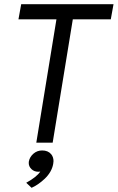

<svg xmlns="http://www.w3.org/2000/svg" viewBox="-20 -680 561 915"><path d="M231 0H153L249 -588H68L81 -660H521L508 -588H327ZM130.5 215 105 191Q155.5 163 172 137.5L163 138.5Q143 138.5 130 126Q117 113.5 117 97L117.5 89.5Q121.5 68 139.2 52.5Q157 37 181 37Q209 37 224 55Q235 68.5 235 88L233.5 101.5Q226.5 140 193 172Q161.5 201.5 130.5 215Z"/></svg>

Font: Lucymar Sans
Style: Italic
Weight: 400
Italic angle: -10°
Foundry: The League of Moveable Type (original font) / Main changes by Cristiano Sobral with portions from Mirco Monsees
Version: Version 2.00;August 30, 2020;FontCreator 13.0.0.2681 64-bit